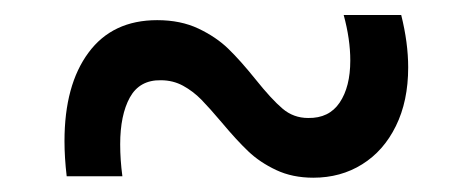

<svg xmlns="http://www.w3.org/2000/svg" viewBox="-20 -492 640 262"><path d="M282.5 -325Q266 -344.5 254.8 -356Q243.5 -367.5 229.8 -375Q216 -382.5 199.5 -382.5Q170.5 -383 157.2 -359Q144 -335 144 -295Q144 -274 147 -251.5H71Q68 -277 68 -299.5Q68 -376 100.8 -420.2Q133.5 -464.5 194.5 -464.5Q226.5 -464.5 250.8 -453Q275 -441.5 291.5 -425.5Q308 -409.5 328.5 -384Q350.5 -356.5 365.5 -343.8Q380.5 -331 400.5 -331Q429 -330.5 443.5 -352Q458 -373.5 458 -409.5Q458 -438.5 449 -471.5H527.5Q537 -433.5 537 -400Q537 -354 520.2 -320Q503.5 -286 474.2 -267.8Q445 -249.5 407.5 -249.5Q379 -249.5 356.8 -260Q334.5 -270.5 318.8 -285.5Q303 -300.5 282.5 -325Z"/></svg>

Font: SplineSansMono30
Style: Regular
Weight: 400
Designer: Eben Sorkin, Mirko Velimirovic
Foundry: Sorkin Type
Version: Version 1.000